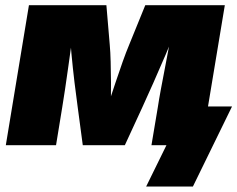

<svg xmlns="http://www.w3.org/2000/svg" viewBox="-20 -549 897 726"><path d="M2 0 89.4 -529.3H382.3L395 -379.4Q397.5 -352.5 398.4 -315.4Q399.4 -278.3 399.7 -238.3Q399.9 -198.2 399.4 -160.9Q398.9 -123.5 398.4 -95.2H370.1Q378.9 -123 391.4 -160.4Q403.8 -197.8 417.2 -238Q430.7 -278.3 443.8 -315.4Q457 -352.5 468.3 -379.4L529.3 -529.3H830.1L742.2 0H552.7L576.7 -143.1Q581.1 -172.4 588.1 -210.2Q595.2 -248 603.3 -290Q611.3 -332 619.1 -373.5Q627 -415 632.8 -451.7H650.4Q630.9 -399.9 606.9 -343.8Q583 -287.6 559.8 -235.6Q536.6 -183.6 518.1 -143.1L452.1 0H293L273.9 -143.1Q268.1 -185.1 261.7 -237.5Q255.4 -290 250.2 -345.7Q245.1 -401.4 242.7 -451.7H260.7Q254.9 -415 249 -373.5Q243.2 -332 237.3 -290Q231.4 -248 225.8 -210.2Q220.2 -172.4 215.3 -143.1L191.9 0ZM532.7 156.2 609.4 0H562.5L586.9 -146.5H857.4L709.5 156.2Z"/></svg>

Font: Inter 24pt Black
Style: Italic
Weight: 900
Italic angle: -9.3988°
Designer: Rasmus Andersson
Foundry: rsms
Version: Version 4.001;git-66647c0bb